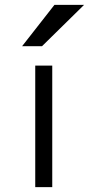

<svg xmlns="http://www.w3.org/2000/svg" viewBox="-20 -770 366 790"><path d="M195 -500H125V0H195ZM71 -580H153L326 -750H204Z"/></svg>

Font: altertype_V2
Style: Regular
Weight: 400
Designer: Simon Renaud
Version: Version 2.001;Glyphs 3.1.2 (3151)